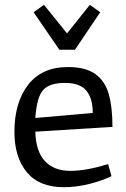

<svg xmlns="http://www.w3.org/2000/svg" viewBox="-20 -769 523 799"><path d="M430 -86 444 -36Q408 -18 353.5 -4Q299 10 245 10Q143 10 91.5 -52.5Q40 -115 40 -220Q40 -342 97 -416Q154 -490 263 -490Q336 -490 376.5 -461Q417 -432 432.5 -378Q448 -324 448 -241L127 -221Q129 -140 166.5 -99Q204 -58 273 -58Q338 -58 430 -86ZM127 -278 366 -299Q366 -359 339.5 -391.5Q313 -424 250 -424Q206 -424 180.5 -410.5Q155 -397 143 -366Q131 -335 127 -278ZM397 -718 292 -562H227L120 -718L163 -749L259 -630L354 -749Z"/></svg>

Font: Enriqueta
Style: Regular
Weight: 400
Designer: Viviana Monsalve, Gustavo Ibarra
Foundry: 72Puntos
Version: Version 2.000